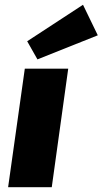

<svg xmlns="http://www.w3.org/2000/svg" viewBox="-20 -785 430 805"><path d="M390 -637 137 -536 94 -612 328 -765ZM197 0H14L84 -497H266Z"/></svg>

Font: Ezarion Extra Bold
Style: Italic
Weight: 800
Italic angle: -8°
Designer: Natanael Gama
Version: Version 1.001;PS 001.001;hotconv 1.0.70;makeotf.lib2.5.58329